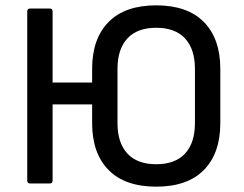

<svg xmlns="http://www.w3.org/2000/svg" viewBox="-20 -687 915 719"><path d="M92 0Q82 0 82 -11V-644Q82 -655 92 -655H167Q177 -655 177 -644V-378H325V-429Q325 -542 386.5 -604.5Q448 -667 565 -667Q682 -667 743.5 -604.5Q805 -542 805 -429V-226Q805 -113 743.5 -50.5Q682 12 565 12Q448 12 386.5 -50.5Q325 -113 325 -226V-296H177V-11Q177 0 167 0ZM565 -72Q636 -72 673 -112Q710 -152 710 -226V-429Q710 -503 673 -543Q636 -583 565 -583Q494 -583 457 -543Q420 -503 420 -429V-226Q420 -152 457 -112Q494 -72 565 -72Z"/></svg>

Font: Sofia Sans Medium
Style: Regular
Weight: 500
Designer: Botio Nikoltchev, Ani Petrova
Foundry: lettersoup
Version: Version 4.101; ttfautohint (v1.8.4.7-5d5b)